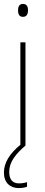

<svg xmlns="http://www.w3.org/2000/svg" viewBox="-21 -743 231 980"><path d="M96 -723C76 -723 71 -706 71 -690C71 -672 77 -657 96 -657C115 -657 122 -671 122 -691C122 -707 117 -723 96 -723ZM26 134C26 84 59 43 109 0V-527H83V-4C28 41 -1 88 -1 138C-1 189 30 217 75 217C92 217 107 214 117 210V187C108 190 91 193 76 193C42 193 26 172 26 134Z"/></svg>

Font: Noto Sans Oriya Cond Thin
Style: Regular
Weight: 100
Width: 3
Designer: Amélie Bonet and Sol Matas
Foundry: Google LLC
Version: Version 2.006